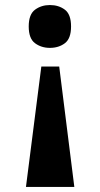

<svg xmlns="http://www.w3.org/2000/svg" viewBox="-20 -562 398 762"><path d="M178 -542Q213 -542 237.5 -523.5Q262 -505 262 -457Q262 -409 237.5 -390.5Q213 -372 178 -372Q144 -372 119 -390.5Q94 -409 94 -457Q94 -505 119 -523.5Q144 -542 178 -542ZM215 -298 275 180H83L144 -298Z"/></svg>

Font: Noto Serif Condensed Black
Style: Regular
Weight: 900
Width: 3
Designer: Monotype Design Team
Foundry: Monotype Imaging Inc.
Version: Version 2.015; ttfautohint (v1.8.4.7-5d5b)